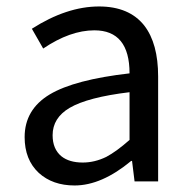

<svg xmlns="http://www.w3.org/2000/svg" viewBox="-20 -564 591 597"><path d="M211.9 12.7Q143.6 12.7 100.6 -26.4Q56.6 -67.4 56.6 -137.7Q56.6 -223.6 134.8 -270.5Q211.9 -316.4 382.8 -335.9Q382.8 -469.7 273.4 -469.7Q198.2 -469.7 114.3 -413.1L79.1 -474.6Q187.5 -543.9 288.1 -543.9Q381.8 -543.9 428.7 -484.4Q471.7 -428.7 471.7 -326.2V0H398.4L390.6 -63.5H387.7Q295.9 12.7 211.9 12.7ZM237.3 -58.6Q274.4 -58.6 310.5 -76.2Q341.8 -92.8 382.8 -128.9V-277.3Q252.9 -261.7 196.3 -228.5Q143.6 -197.3 143.6 -143.6Q143.6 -100.6 170.9 -78.1Q195.3 -58.6 237.3 -58.6Z"/></svg>

Font: Bpmf GenYo Gothic R
Style: R
Weight: 400
Foundry: But Ko
Version: Version 1.320